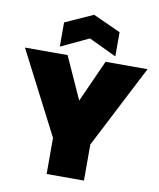

<svg xmlns="http://www.w3.org/2000/svg" viewBox="-102 -1047 933 1126"><g transform="rotate(10 365.0 -484.0)"><path d="M253.9 -214.8 0 -708H253.9L367.2 -457L480 -708H730L476.1 -214.8V0H253.9ZM530.8 -893.1V-749L366.2 -827.1L200.2 -749V-893.1L366.2 -967.8Z"/></g></svg>

Font: SVN-Poppins Black
Style: Regular
Weight: 900
Designer: Ninad Kale (Devanagari), Jonny Pinhorn (Latin)
Foundry: Indian Type Foundry
Version: Version 3.002 2017